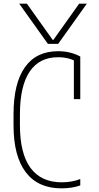

<svg xmlns="http://www.w3.org/2000/svg" viewBox="-20 -1020 540 1050"><path d="M85 -1000H127L268 -802H272L413 -1000H455L298 -780H242ZM316 10Q188 10 121 -78Q54 -166 54 -335V-395Q54 -564 116 -652Q178 -740 298 -740Q332 -740 362.5 -732.5Q393 -725 419 -711V-478H384V-710L401 -680Q360 -707 297 -707Q195 -707 142 -628Q89 -549 89 -394V-336Q89 -180 147 -101.5Q205 -23 318 -23Q347 -23 373.5 -28Q400 -33 419 -41V-6Q397 2 370.5 6Q344 10 316 10Z"/></svg>

Font: M PLUS 1 Code ExtraLight
Style: Regular
Weight: 250
Designer: Coji Morishita
Foundry: UNDERFOREST DESIGN
Version: Version 1.002